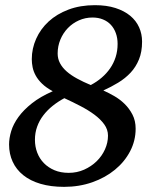

<svg xmlns="http://www.w3.org/2000/svg" viewBox="-20 -707 596 743"><path d="M397.9 -182.1Q397.9 -205.6 383.5 -225.6Q369.1 -245.6 345.5 -263.2Q321.8 -280.8 291.3 -296.6Q260.7 -312.5 229 -327.1Q204.6 -314 183.8 -297.4Q163.1 -280.8 147.7 -260.7Q132.3 -240.7 123.8 -217Q115.2 -193.4 115.2 -166Q115.2 -139.6 124 -116.5Q132.8 -93.3 149.7 -75.9Q166.5 -58.6 190.7 -48.3Q214.8 -38.1 246.1 -38.1Q277.8 -38.1 305.7 -50.5Q333.5 -63 354 -83Q374.5 -103 386.2 -128.9Q397.9 -154.8 397.9 -182.1ZM435.1 -537.1Q435.1 -560.1 428.2 -578.9Q421.4 -597.7 408.9 -611.1Q396.5 -624.5 378.4 -631.8Q360.4 -639.2 337.9 -639.2Q310.1 -639.2 285.4 -628.2Q260.7 -617.2 242.4 -598.1Q224.1 -579.1 213.6 -553.7Q203.1 -528.3 203.1 -500Q203.1 -479.5 212.2 -462.4Q221.2 -445.3 237.8 -430.7Q254.4 -416 278.1 -403.1Q301.8 -390.1 331.1 -377.9Q354.5 -390.1 373.5 -406.5Q392.6 -422.9 406.2 -442.6Q419.9 -462.4 427.5 -486.1Q435.1 -509.8 435.1 -537.1ZM529.8 -545.9Q529.8 -506.3 517.8 -477.1Q505.9 -447.8 485.4 -425.8Q464.8 -403.8 437.5 -387.2Q410.2 -370.6 379.9 -356.9Q399.4 -348.1 421.4 -335.7Q443.4 -323.2 461.9 -305.2Q480.5 -287.1 492.7 -263.4Q504.9 -239.7 504.9 -209Q504.9 -162.6 483.6 -121.8Q462.4 -81.1 425 -50.3Q387.7 -19.5 337.2 -1.7Q286.6 16.1 228 16.1Q176.8 16.1 137 4.4Q97.2 -7.3 70.1 -29.1Q43 -50.8 29.1 -81.1Q15.1 -111.3 15.1 -147.9Q15.1 -172.4 23.4 -199.7Q31.7 -227.1 51.5 -254.4Q71.3 -281.7 103.8 -307.4Q136.2 -333 184.1 -354Q158.7 -367.7 142.8 -383.1Q127 -398.4 118.2 -414.6Q109.4 -430.7 106.2 -446.8Q103 -462.9 103 -478Q103 -519 119.9 -556.9Q136.7 -594.7 168.2 -623.8Q199.7 -652.8 245.1 -669.9Q290.5 -687 347.2 -687Q392.6 -687 426.8 -676Q460.9 -665 483.9 -646Q506.8 -627 518.3 -601.3Q529.8 -575.7 529.8 -545.9Z"/></svg>

Font: Charis SIL CyrE
Style: Italic
Weight: 400
Italic angle: -11°
Foundry: SIL International
Version: Version 5.000